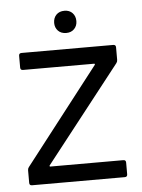

<svg xmlns="http://www.w3.org/2000/svg" viewBox="-49 -692 543 732"><g transform="rotate(-5 222.5 -326.0)"><path d="M44 0Q34 0 34 -10V-58Q34 -65 38 -70L322 -436Q323 -437 323 -438Q323 -439 322.5 -440Q322 -441 320 -441H48Q38 -441 38 -451V-496Q38 -506 48 -506H399Q409 -506 409 -496V-448Q409 -441 405 -436L118 -70Q117 -69 117 -68Q117 -67 117.5 -66Q118 -65 120 -65H399Q409 -65 409 -55V-10Q409 0 399 0ZM225 -567Q205 -567 193.5 -579Q182 -591 182 -609Q182 -628 193.5 -640Q205 -652 225 -652Q244 -652 255.5 -640Q267 -628 267 -609Q267 -591 255.5 -579Q244 -567 225 -567Z"/></g></svg>

Font: LinhAnh
Style: Regular
Weight: 400
Designer: Jeremy Tribby
Foundry: Tribby Type
Version: Version 1.408